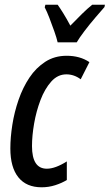

<svg xmlns="http://www.w3.org/2000/svg" viewBox="-20 -786 466 816"><path d="M157 10Q92 10 58 -32.5Q24 -75 24 -155Q24 -202 32.5 -256Q41 -310 59 -362Q77 -414 105 -456Q133 -498 172.5 -523.5Q212 -549 263 -549Q320 -549 360 -522L323 -449Q295 -470 262 -470Q225 -470 197.5 -439Q170 -408 152 -360.5Q134 -313 125 -261Q116 -209 116 -165Q116 -69 179 -69Q215 -69 264 -100V-21Q243 -8 215 1Q187 10 157 10ZM225 -606Q221 -624 211 -652.5Q201 -681 190 -709.5Q179 -738 170 -755L173 -766H225Q235 -752 249 -729.5Q263 -707 279 -677Q305 -704 328.5 -727Q352 -750 372 -766H426L424 -756Q409 -739 385 -711Q361 -683 339 -654Q317 -625 306 -606Z"/></svg>

Font: Noto Sans ExtraCondensed Medium
Style: Italic
Weight: 500
Width: 2
Italic angle: -12°
Designer: Monotype Design Team
Foundry: Monotype Imaging Inc.
Version: Version 2.013; ttfautohint (v1.8.4.7-5d5b)